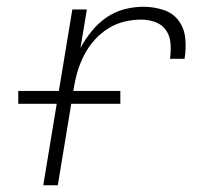

<svg xmlns="http://www.w3.org/2000/svg" viewBox="-20 -548 640 568"><path d="M108 0 194 -520H237L218 -406Q232 -432 251 -455.5Q270 -479 294.5 -496Q319 -513 347.5 -520.5Q376 -528 404 -528Q434 -528 462.5 -519Q491 -510 508 -487.5Q525 -465 528 -435Q531 -405 526 -374H483Q486 -397 484.5 -419Q483 -441 471.5 -458Q460 -475 440 -482.5Q420 -490 397 -490Q373 -490 348 -484Q323 -478 300.5 -464Q278 -450 260 -430Q242 -410 230 -387Q218 -364 210.5 -340Q203 -316 199 -291L151 0ZM336 -241H34V-279H336Z"/></svg>

Font: Iosevka SS04 XLt Ex
Style: Italic
Weight: 200
Width: 7
Italic angle: -9°
Monospace: yes
Designer: Belleve Invis
Foundry: Belleve Invis
Version: Version 19.0.0; ttfautohint (v1.8.4)